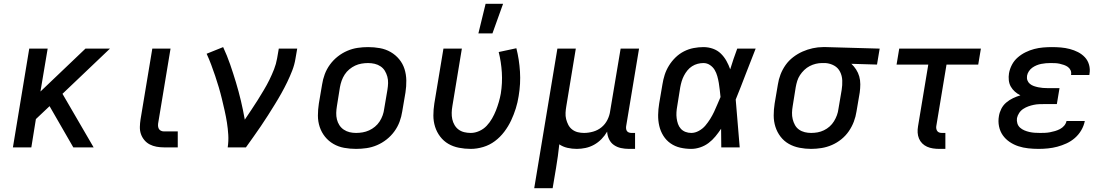

<svg xmlns="http://www.w3.org/2000/svg" viewBox="-20 -776 5840 1011"><path d="M366 0 241 -217 169 -149 145 0H48L134 -520H231L193 -294L430 -520H559L309 -282L473 0Z M916 0H843Q823 0 804 -3.5Q785 -7 768.5 -15.5Q752 -24 740 -38.5Q728 -53 722 -70.5Q716 -88 716.5 -108Q717 -128 720 -147L782 -520H878L814 -134Q812 -125 812 -116Q812 -107 815.5 -99.5Q819 -92 826.5 -88Q834 -84 843 -84H916Z M1179 0Q1184 -33 1182 -66Q1180 -99 1175 -130.5Q1170 -162 1163 -193Q1156 -224 1148.5 -255Q1141 -286 1132 -316.5Q1123 -347 1113 -376.5Q1103 -406 1092 -435.5Q1081 -465 1068 -493L1155 -528Q1176 -483 1192 -436.5Q1208 -390 1222.5 -342Q1237 -294 1248.5 -245.5Q1260 -197 1269 -146Q1286 -172 1303.5 -197.5Q1321 -223 1337 -249Q1353 -275 1369 -301.5Q1385 -328 1398.5 -355.5Q1412 -383 1423 -411Q1434 -439 1439 -468L1448 -520H1545L1536 -468Q1531 -436 1519 -405Q1507 -374 1492.5 -344Q1478 -314 1461.5 -284.5Q1445 -255 1427 -226Q1409 -197 1391 -168.5Q1373 -140 1353.5 -111.5Q1334 -83 1314.5 -55.5Q1295 -28 1275 0Z M1855 8Q1823 8 1792.5 2.5Q1762 -3 1736 -18Q1710 -33 1691.5 -56Q1673 -79 1663.5 -107.5Q1654 -136 1654 -167.5Q1654 -199 1659 -231L1676 -331Q1680 -358 1690 -385Q1700 -412 1717.5 -436Q1735 -460 1758.5 -478.5Q1782 -497 1809 -508.5Q1836 -520 1863.5 -524Q1891 -528 1918 -528Q1950 -528 1980.5 -522.5Q2011 -517 2037 -502Q2063 -487 2082 -464Q2101 -441 2110 -412.5Q2119 -384 2119.5 -352.5Q2120 -321 2115 -289L2098 -189Q2094 -162 2084 -135Q2074 -108 2056.5 -84Q2039 -60 2015.5 -41.5Q1992 -23 1965 -11.5Q1938 0 1910 4Q1882 8 1855 8ZM1855 -76Q1872 -76 1889.5 -79Q1907 -82 1923.5 -89.5Q1940 -97 1954.5 -109Q1969 -121 1979 -136.5Q1989 -152 1995 -169Q2001 -186 2003 -203L2020 -303Q2023 -321 2023.5 -338.5Q2024 -356 2019.5 -372.5Q2015 -389 2006.5 -403Q1998 -417 1984 -426.5Q1970 -436 1953 -440Q1936 -444 1918 -444Q1901 -444 1883.5 -441Q1866 -438 1850 -430.5Q1834 -423 1819.5 -411Q1805 -399 1795 -383.5Q1785 -368 1779 -351Q1773 -334 1770 -317L1754 -217Q1751 -199 1750.5 -181.5Q1750 -164 1754 -147.5Q1758 -131 1767 -117Q1776 -103 1790 -93.5Q1804 -84 1820.5 -80Q1837 -76 1855 -76Z M2459 8Q2427 8 2396.5 2Q2366 -4 2341 -18.5Q2316 -33 2298 -56.5Q2280 -80 2271 -108.5Q2262 -137 2262 -168Q2262 -199 2267 -231L2315 -520H2412L2362 -217Q2359 -200 2358.5 -182.5Q2358 -165 2361.5 -148.5Q2365 -132 2373.5 -117.5Q2382 -103 2395 -93.5Q2408 -84 2424.5 -80Q2441 -76 2459 -76Q2481 -76 2503.5 -86Q2526 -96 2542.5 -113.5Q2559 -131 2571 -152Q2583 -173 2591.5 -194.5Q2600 -216 2606.5 -238.5Q2613 -261 2617 -283Q2626 -339 2622.5 -394.5Q2619 -450 2606 -502L2699 -522Q2714 -463 2718 -399Q2722 -335 2711 -270Q2706 -237 2696 -205Q2686 -173 2671.5 -142Q2657 -111 2635.5 -82.5Q2614 -54 2586 -33Q2558 -12 2524.5 -2Q2491 8 2459 8ZM2499 -600 2537 -756H2629L2573 -600Z M2793 215 2915 -520H3012L2962 -217Q2959 -200 2958 -182.5Q2957 -165 2961 -149Q2965 -133 2972.5 -118.5Q2980 -104 2993 -94Q3006 -84 3022 -80Q3038 -76 3055 -76Q3079 -76 3103.5 -83Q3128 -90 3147.5 -106Q3167 -122 3178.5 -145Q3190 -168 3193 -192L3248 -520H3345L3277 -111Q3276 -104 3277 -97Q3278 -90 3282 -85Q3286 -80 3292.5 -78Q3299 -76 3306 -76H3324V8H3292Q3270 8 3249.5 3.5Q3229 -1 3212.5 -12.5Q3196 -24 3187 -43Q3178 -62 3177 -83Q3165 -62 3147.5 -44Q3130 -26 3108.5 -14Q3087 -2 3063.5 3Q3040 8 3017 8Q2992 8 2968 2.5Q2944 -3 2925 -16Q2922 15 2917.5 46Q2913 77 2908 108L2890 215Z M3620 8Q3590 8 3562 1.5Q3534 -5 3511 -21Q3488 -37 3473 -61Q3458 -85 3451.5 -113Q3445 -141 3445.5 -171Q3446 -201 3451 -231L3468 -331Q3472 -357 3480 -382Q3488 -407 3502.5 -430.5Q3517 -454 3537 -473.5Q3557 -493 3581.5 -505.5Q3606 -518 3632.5 -523Q3659 -528 3684 -528Q3710 -528 3734 -519.5Q3758 -511 3775.5 -494Q3793 -477 3805 -455.5Q3817 -434 3825 -411Q3833 -438 3842.5 -465.5Q3852 -493 3862 -520H3959Q3932 -453 3906.5 -385.5Q3881 -318 3854 -252Q3860 -189 3864.5 -126Q3869 -63 3875 0H3778Q3778 -24 3777.5 -48.5Q3777 -73 3777 -98Q3763 -77 3747 -57.5Q3731 -38 3711 -23Q3691 -8 3667 0Q3643 8 3620 8ZM3620 -76Q3640 -76 3660 -87Q3680 -98 3694 -114.5Q3708 -131 3719.5 -149.5Q3731 -168 3740 -187Q3749 -206 3757 -225.5Q3765 -245 3774 -265Q3772 -284 3770 -302.5Q3768 -321 3765 -339Q3762 -357 3757 -375Q3752 -393 3743 -408Q3734 -423 3718.5 -433.5Q3703 -444 3684 -444Q3669 -444 3653.5 -440Q3638 -436 3624 -427Q3610 -418 3599.5 -405Q3589 -392 3581.5 -377.5Q3574 -363 3569.5 -348Q3565 -333 3562 -317L3546 -217Q3543 -201 3542 -185Q3541 -169 3543 -153.5Q3545 -138 3550 -123.5Q3555 -109 3565 -98Q3575 -87 3589.5 -81.5Q3604 -76 3620 -76Z M4251 8Q4220 8 4189.5 2Q4159 -4 4133.5 -18.5Q4108 -33 4090 -56.5Q4072 -80 4063 -108.5Q4054 -137 4054 -168Q4054 -199 4059 -231L4076 -331Q4080 -358 4090 -384Q4100 -410 4116.5 -433.5Q4133 -457 4156.5 -475Q4180 -493 4206 -504.5Q4232 -516 4259.5 -522Q4287 -528 4313 -528H4331L4612 -520L4598 -436L4463 -440Q4477 -427 4488 -410Q4499 -393 4504.5 -373.5Q4510 -354 4510 -332.5Q4510 -311 4507 -289L4490 -189Q4486 -162 4476 -135.5Q4466 -109 4449.5 -85Q4433 -61 4410 -42.5Q4387 -24 4360.5 -12.5Q4334 -1 4306 3.5Q4278 8 4251 8ZM4251 -76Q4268 -76 4285 -79Q4302 -82 4318.5 -90Q4335 -98 4348.5 -110Q4362 -122 4371.5 -137.5Q4381 -153 4387 -169.5Q4393 -186 4395 -203L4412 -303Q4416 -328 4415 -352.5Q4414 -377 4403.5 -398Q4393 -419 4372.5 -430.5Q4352 -442 4327 -444H4308Q4292 -444 4275.5 -440Q4259 -436 4243.5 -428Q4228 -420 4215 -407.5Q4202 -395 4192.5 -380.5Q4183 -366 4178 -350Q4173 -334 4170 -317L4154 -217Q4151 -200 4150.5 -182.5Q4150 -165 4154 -148.5Q4158 -132 4166 -117.5Q4174 -103 4187.5 -93.5Q4201 -84 4217.5 -80Q4234 -76 4251 -76Z M4958 8H4926Q4909 8 4892.5 5.5Q4876 3 4861.5 -3.5Q4847 -10 4836 -21Q4825 -32 4819 -46.5Q4813 -61 4812 -77.5Q4811 -94 4814 -111L4868 -436H4701L4715 -520H5145L5131 -436H4964L4910 -111Q4909 -104 4910.5 -97Q4912 -90 4916 -85Q4920 -80 4926.5 -78Q4933 -76 4940 -76H4958Z M5449 8Q5421 8 5394 5Q5367 2 5342.5 -6Q5318 -14 5296.5 -28.5Q5275 -43 5260.5 -63.5Q5246 -84 5240.5 -110.5Q5235 -137 5240 -165Q5243 -184 5252.5 -203Q5262 -222 5278.5 -236Q5295 -250 5314 -259Q5333 -268 5353 -274Q5337 -282 5324 -293.5Q5311 -305 5302.5 -320Q5294 -335 5292 -353.5Q5290 -372 5293 -390Q5297 -413 5308.5 -435Q5320 -457 5339 -473.5Q5358 -490 5380.5 -501Q5403 -512 5426 -518Q5449 -524 5472.5 -526Q5496 -528 5519 -528Q5543 -528 5566.5 -526Q5590 -524 5613 -518Q5636 -512 5656.5 -501.5Q5677 -491 5692.5 -474.5Q5708 -458 5714.5 -435Q5721 -412 5717 -388L5716 -381H5620V-384Q5622 -396 5617 -406.5Q5612 -417 5603 -423.5Q5594 -430 5582.5 -434Q5571 -438 5559.5 -440.5Q5548 -443 5536 -443.5Q5524 -444 5511 -444Q5499 -444 5487 -443Q5475 -442 5462.5 -439.5Q5450 -437 5438 -432Q5426 -427 5415.5 -419.5Q5405 -412 5397.5 -400.5Q5390 -389 5388 -377Q5386 -364 5390 -353Q5394 -342 5403 -334.5Q5412 -327 5423.5 -323Q5435 -319 5447 -316.5Q5459 -314 5471 -313Q5483 -312 5495 -312H5559L5545 -228H5481Q5467 -228 5452.5 -227.5Q5438 -227 5423.5 -224Q5409 -221 5395 -216Q5381 -211 5368 -202.5Q5355 -194 5346.5 -181Q5338 -168 5335 -154Q5333 -140 5337 -126.5Q5341 -113 5351 -104Q5361 -95 5374 -89.5Q5387 -84 5400.5 -81Q5414 -78 5427.5 -77Q5441 -76 5456 -76Q5469 -76 5482 -76.5Q5495 -77 5508.5 -79.5Q5522 -82 5535.5 -86Q5549 -90 5561.5 -96.5Q5574 -103 5583.5 -114Q5593 -125 5596 -139H5692V-138Q5687 -113 5673.5 -90Q5660 -67 5640 -49.5Q5620 -32 5596 -21Q5572 -10 5547.5 -3.5Q5523 3 5498 5.5Q5473 8 5449 8Z"/></svg>

Font: Iosevka Aile Medium Oblique
Style: Regular
Weight: 500
Italic angle: -9°
Designer: Belleve Invis
Foundry: Belleve Invis
Version: Version 31.1.0; ttfautohint (v1.8.4)